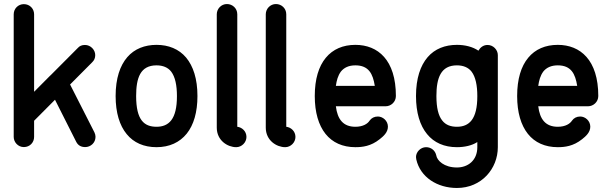

<svg xmlns="http://www.w3.org/2000/svg" viewBox="-20 -729 3031 951"><path d="M47.9 -354.5V-151.9V-50.8C47.9 -24.9 69.3 -0.5 98.1 -0.5C127.9 -0.5 148.9 -23.4 148.9 -50.8V-130.9L252.4 -234.9L356.9 -27.8C366.2 -8.8 381.3 -0.5 402.3 -0.5C428.2 -0.5 453.1 -21 453.1 -51.3C453.1 -58.6 451.2 -65.9 447.8 -73.2L327.1 -310.5L436.5 -420.4C446.8 -430.2 451.7 -441.9 451.7 -456.1C451.7 -481.9 429.2 -506.3 400.9 -506.3C385.7 -506.3 374 -501.5 365.2 -491.2L232.4 -357.9C231.4 -357.4 229.5 -355.5 227.1 -353L148.9 -274.4V-658.2C148.9 -686 127.4 -708.5 98.1 -708.5C70.3 -708.5 47.9 -686.5 47.9 -658.2Z M755.4 -506.8C697.3 -506.8 646 -487.3 610.4 -445.8C574.7 -404.3 552.7 -341.3 552.7 -253.4C552.7 -170.9 572.3 -107.4 607.4 -64.9C642.1 -22 692.9 0 755.4 0C819.3 0 870.1 -23.9 904.8 -66.9C939.5 -109.9 958 -173.3 958 -253.4C958 -338.9 937 -401.4 901.9 -443.8C866.2 -486.3 814.5 -506.8 755.4 -506.8ZM828.1 -374C847.7 -348.1 856.4 -306.2 856.4 -253.4C856.4 -194.3 846.2 -157.2 828.6 -133.8C810.5 -109.9 784.7 -101.1 755.4 -101.1C694.3 -101.1 654.3 -133.8 654.3 -253.4C654.3 -342.8 674.8 -405.3 755.4 -405.3C786.6 -405.3 812 -395 828.1 -374Z M1053.7 -96.7C1053.7 -32.7 1107.9 0 1149.9 0C1177.2 0 1200.7 -23.4 1200.7 -50.8C1200.7 -79.6 1177.7 -98.6 1155.3 -101.1V-658.2C1155.3 -687.5 1131.8 -709 1104 -709C1075.7 -709 1053.7 -685.5 1053.7 -658.2Z M1296.4 -96.7C1296.4 -32.7 1350.6 0 1392.6 0C1419.9 0 1443.4 -23.4 1443.4 -50.8C1443.4 -79.6 1420.4 -98.6 1397.9 -101.1V-658.2C1397.9 -687.5 1374.5 -709 1346.7 -709C1318.4 -709 1296.4 -685.5 1296.4 -658.2Z M1810.5 -131.3C1801.3 -116.7 1778.8 -101.1 1740.2 -101.1C1680.2 -101.1 1651.4 -137.7 1643.6 -202.6H1890.1C1916.5 -202.6 1940.9 -224.1 1940.9 -253.4C1940.9 -431.6 1852.1 -506.8 1740.2 -506.8C1679.2 -506.8 1628.9 -485.4 1593.8 -442.9C1558.6 -400.4 1539.1 -337.4 1539.1 -253.4C1539.1 -171.9 1558.1 -108.9 1592.3 -65.9C1626.5 -22.9 1677.2 0 1740.2 0C1774.4 0 1816.9 -4.4 1860.8 -39.6C1878.4 -53.7 1901.4 -72.8 1901.4 -101.6C1901.4 -130.4 1876.5 -151.9 1851.6 -151.9C1834 -151.9 1819.8 -144.5 1810.5 -131.3ZM1668.5 -374.5C1684.1 -394 1707.5 -405.3 1740.2 -405.3C1806.6 -405.3 1827.1 -362.8 1836.4 -303.7H1643.6C1647.5 -330.6 1653.3 -353.5 1668.5 -374.5Z M2243.2 -506.8C2184.6 -506.8 2133.8 -487.3 2098.1 -445.8C2062.5 -404.3 2040.5 -341.3 2040.5 -253.4C2040.5 -170.9 2060.1 -107.4 2095.2 -64.9C2129.9 -22 2180.7 0 2243.2 0C2280.3 0 2317.4 -7.8 2344.2 -25.4V0C2344.2 65.9 2297.4 100.6 2243.2 100.6C2179.7 100.6 2144.5 66.4 2140.6 39.6C2135.3 16.6 2115.7 0 2090.3 0C2063 0 2040.5 23.9 2040.5 48.8C2040.5 52.7 2041 56.6 2042 61C2062 148.9 2146 202.1 2243.2 202.1C2365.2 202.1 2445.8 106.4 2445.8 0V-228V-253.4V-456.1C2445.8 -482.4 2422.9 -506.3 2395 -506.3C2374 -506.3 2358.9 -494.1 2349.6 -478C2321.8 -497.1 2283.7 -506.8 2243.2 -506.8ZM2315.9 -374C2335.4 -348.1 2344.2 -306.2 2344.2 -253.4C2344.2 -194.3 2334 -157.2 2316.4 -133.8C2298.3 -109.9 2272.5 -101.1 2243.2 -101.1C2213.4 -101.1 2187.5 -109.4 2169.9 -132.8C2151.9 -155.8 2141.6 -193.4 2141.6 -253.4C2141.6 -343.3 2163.6 -405.3 2243.2 -405.3C2274.4 -405.3 2299.8 -395 2315.9 -374Z M2813 -131.3C2803.7 -116.7 2781.2 -101.1 2742.7 -101.1C2682.6 -101.1 2653.8 -137.7 2646 -202.6H2892.6C2918.9 -202.6 2943.4 -224.1 2943.4 -253.4C2943.4 -431.6 2854.5 -506.8 2742.7 -506.8C2681.6 -506.8 2631.3 -485.4 2596.2 -442.9C2561 -400.4 2541.5 -337.4 2541.5 -253.4C2541.5 -171.9 2560.5 -108.9 2594.7 -65.9C2628.9 -22.9 2679.7 0 2742.7 0C2776.9 0 2819.3 -4.4 2863.3 -39.6C2880.9 -53.7 2903.8 -72.8 2903.8 -101.6C2903.8 -130.4 2878.9 -151.9 2854 -151.9C2836.4 -151.9 2822.3 -144.5 2813 -131.3ZM2670.9 -374.5C2686.5 -394 2710 -405.3 2742.7 -405.3C2809.1 -405.3 2829.6 -362.8 2838.9 -303.7H2646C2649.9 -330.6 2655.8 -353.5 2670.9 -374.5Z"/></svg>

Font: LOB TGL 0-17
Style: Regular
Weight: 400
Designer: Peter Wiegel + adaptations and expanded glyphset by Studio LOB
Foundry: Peter Wiegel + adaptations and expanded glyphset by Studio LOB
Version: Version 1.003;Glyphs 3.1.2 (3151)